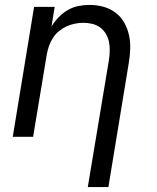

<svg xmlns="http://www.w3.org/2000/svg" viewBox="-20 -558 640 783"><path d="M338 205 424 -312Q427 -331 427.5 -350Q428 -369 424.5 -386.5Q421 -404 412 -419.5Q403 -435 389 -445.5Q375 -456 357 -460.5Q339 -465 320 -465Q303 -465 285.5 -461.5Q268 -458 251.5 -450.5Q235 -443 220.5 -431Q206 -419 196 -403.5Q186 -388 180 -371Q174 -354 171 -337L115 0H32L119 -530H203L190 -450Q202 -470 219 -487.5Q236 -505 256.5 -517Q277 -529 300 -533.5Q323 -538 345 -538Q374 -538 401.5 -530.5Q429 -523 451 -506.5Q473 -490 486.5 -466Q500 -442 506 -415Q512 -388 511 -358.5Q510 -329 505 -300L422 205Z"/></svg>

Font: Iosevka Curly Extended
Style: Italic
Weight: 400
Width: 7
Italic angle: -9°
Monospace: yes
Designer: Belleve Invis
Foundry: Belleve Invis
Version: Version 11.1.0; ttfautohint (v1.8.3)